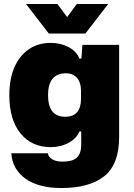

<svg xmlns="http://www.w3.org/2000/svg" viewBox="-20 -770 673 967"><path d="M37 2H221Q224 21 243.5 32.5Q263 44 294 44Q348 44 368.5 22.5Q389 1 389 -40V-108H380Q366 -73 326 -51Q286 -29 235 -29Q140 -29 83.5 -98Q27 -167 27 -291Q27 -373 53 -432Q79 -491 126 -522.5Q173 -554 235 -554Q285 -554 325 -533Q365 -512 380 -475H390L395 -544H580V-80Q580 58 505 117.5Q430 177 289 177Q174 177 108 129.5Q42 82 37 2ZM388 -271V-311Q388 -355 367.5 -378Q347 -401 313 -401Q222 -401 222 -291Q222 -182 308 -182Q349 -182 368.5 -205.5Q388 -229 388 -271ZM111 -750H269L318 -684L367 -750H525L410 -601H226Z"/></svg>

Font: Mona Sans Black
Style: Regular
Weight: 900
Designer: Deni Anggara
Foundry: GitHub
Version: Version 2.000